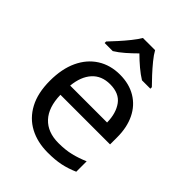

<svg xmlns="http://www.w3.org/2000/svg" viewBox="-220 -880 1004 1004"><g transform="rotate(45 282.0 -378.0)"><path d="M292 -546Q360 -546 410 -516Q460 -486 486.5 -431.5Q513 -377 513 -304V-251H146Q148 -160 192.5 -112.5Q237 -65 317 -65Q368 -65 407.5 -74.5Q447 -84 489 -102V-25Q448 -7 408 1.5Q368 10 313 10Q236 10 178 -21Q120 -52 87.5 -113Q55 -174 55 -264Q55 -352 84.5 -415Q114 -478 167.5 -512Q221 -546 292 -546ZM291 -474Q228 -474 191.5 -433.5Q155 -393 148 -321H421Q420 -389 389 -431.5Q358 -474 291 -474ZM331 -766Q343 -744 365.5 -716.5Q388 -689 412.5 -662.5Q437 -636 456 -617V-606H394Q368 -622 340 -645.5Q312 -669 285 -696Q258 -669 231 -645.5Q204 -622 178 -606H118V-617Q136 -636 160 -662.5Q184 -689 206 -716.5Q228 -744 241 -766Z"/></g></svg>

Font: Apis
Style: Regular
Weight: 400
Designer: Monotype Design Team
Foundry: Monotype Imaging Inc.
Version: Version 2.000; build 0001